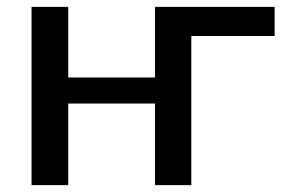

<svg xmlns="http://www.w3.org/2000/svg" viewBox="-20 -540 863 560"><path d="M538 -435V0H432V-238H179V0H72V-520H179V-314H432V-520H781V-435Z"/></svg>

Font: Mplus 1p Medium
Style: Regular
Weight: 500
Version: Version 1.061